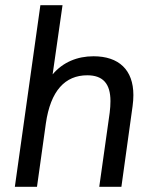

<svg xmlns="http://www.w3.org/2000/svg" viewBox="-20 -717 587 737"><path d="M37 0H122L156 -243C174 -369 230 -428 315 -428C374 -428 404 -397 404 -329C404 -315 403 -300 401 -284L361 0H446L489 -310C491 -325 492 -339 492 -352C492 -449 436 -501 339 -501C277 -501 221.5 -478.5 182 -431.5L220 -697H135Z"/></svg>

Font: HK Grotesk
Style: Italic
Weight: 400
Italic angle: -16°
Designer: Alfredo Marco Pradil
Foundry: Hanken Design Co.
Version: Version 3.001;FEAKit 1.0